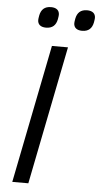

<svg xmlns="http://www.w3.org/2000/svg" viewBox="-60 -929 502 965"><g transform="rotate(5 191.0 -446.0)"><path d="M141 -787C174 -787 191 -804 197 -834C199 -846 200 -852 200 -857C200 -880 184 -892 158 -892C125 -892 108 -875 102 -845C100 -833 99 -827 99 -822C99 -799 115 -787 141 -787ZM323 -787C356 -787 373 -804 379 -834C381 -846 382 -852 382 -857C382 -880 366 -892 340 -892C307 -892 290 -875 284 -845C282 -833 281 -827 281 -822C281 -799 297 -787 323 -787ZM40 0H121L260 -698H179Z"/></g></svg>

Font: Braiins Sans
Style: Italic
Weight: 400
Italic angle: -11.31°
Designer: Mike Abbink, Paul van der Laan, Pieter van Rosmalen, Jiri Chlebus, Lubos Buracinsky
Foundry: Bold Monday, Sudetype
Version: Version 1.000;hotconv 1.0.109;makeotfexe 2.5.65596